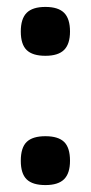

<svg xmlns="http://www.w3.org/2000/svg" viewBox="-20 -524 262 554"><path d="M182 -60Q182 -24 165 -7Q148 10 111 10Q74 10 57 -6.5Q40 -23 40 -60Q40 -98 57 -114.5Q74 -131 111 -131Q148 -131 165 -114.5Q182 -98 182 -60ZM182 -433Q182 -397 165 -380Q148 -363 111 -363Q74 -363 57 -379.5Q40 -396 40 -433Q40 -470 57 -487Q74 -504 111 -504Q148 -504 165 -487Q182 -470 182 -433Z"/></svg>

Font: Fivo Sans Med
Style: Regular
Weight: 450
Designer: Alexander Slobzheninov
Foundry: Alexander Slobzheninov
Version: 1.0